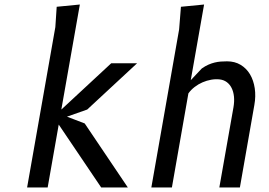

<svg xmlns="http://www.w3.org/2000/svg" viewBox="-20 -830 1190 850"><path d="M100 0 225 -710 231 -800 333.5 -810 251.5 -345 472.5 -550H587L366 -345L276.5 -313.5L355 -283.5L546 0H428L240 -278.5L191 0Z M741 0H650L773 -700L781 -800L883.5 -810L824.5 -475L873.5 -527Q888.5 -537.5 902.8 -543.8Q917 -550 930.5 -553.2Q944 -556.5 957.5 -557.5Q971 -558.5 985 -558.5Q1019.5 -558.5 1045.2 -543Q1071 -527.5 1086.8 -501Q1102.5 -474.5 1107.8 -439.2Q1113 -404 1106 -365L1042 0H951L1013.5 -354.5Q1018 -380.5 1015.8 -402.5Q1013.5 -424.5 1005.2 -440.8Q997 -457 983.5 -466.8Q970 -476.5 952 -478.5Q934 -480.5 914.5 -477Q895 -473.5 876.5 -465.5Q858 -457.5 841.8 -445Q825.5 -432.5 814 -416.5Z"/></svg>

Font: B612
Style: Italic
Weight: 400
Italic angle: -10°
Designer: Nicolas Chauveau, Thomas Paillot, Jonathan Favre-Lamarine, Jean-Luc Vinot
Foundry: AIRBUS
Version: Version 1.008